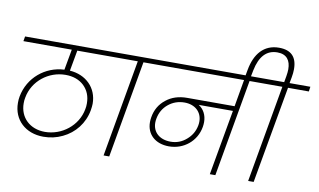

<svg xmlns="http://www.w3.org/2000/svg" viewBox="-92 -1174 2282 1372"><g transform="rotate(10 1049.0 -488.0)"><path d="M22 -705H373L346 -555C208 -549 90 -451 64 -311C61 -297 60 -281 60 -264C60 -141 151 -57 280 -57C329 -57 375 -67 418 -88C503 -128 565 -206 582 -302C585 -321 587 -337 587 -350C587 -466 503 -547 386 -555L413 -705H765L771 -740H28ZM101 -268C101 -283 102 -297 105 -310C127 -434 239 -520 361 -520C416 -520 461 -504 495 -472C529 -439 546 -397 546 -345C546 -330 545 -316 542 -303C520 -180 407 -93 285 -93C176 -93 101 -165 101 -268Z M701 -705H852L728 0H769L893 -705H1044L1050 -740H707Z M1623 -705 1589 -509H1245C1185 -509 1134 -493 1093 -460C1051 -427 1025 -383 1016 -327C1014 -315 1013 -303 1013 -292C1013 -204 1077 -145 1176 -145C1283 -145 1373 -218 1391 -324C1393 -336 1394 -348 1394 -359C1394 -411 1371 -451 1335 -474H1583L1499 0H1539L1663 -705H1814L1820 -740H986L980 -705ZM1051 -295C1051 -305 1052 -315 1054 -325C1062 -369 1083 -405 1116 -432C1149 -459 1188 -473 1233 -473C1309 -473 1360 -426 1360 -357C1360 -347 1359 -337 1357 -327C1349 -286 1329 -251 1296 -223C1263 -194 1225 -180 1182 -180C1102 -180 1051 -226 1051 -295Z M1665 -729 1676 -785C1697 -889 1746 -941 1824 -941C1892 -941 1921 -899 1921 -835C1921 -820 1919 -804 1916 -785L1908 -740H1755L1750 -705H1901L1777 0H1817L1942 -705H2093L2098 -740H1947L1955 -783C1959 -804 1961 -824 1961 -843C1961 -932 1917 -976 1830 -976C1719 -976 1657 -898 1636 -783L1626 -729Z"/></g></svg>

Font: Momo Neue ExtLt
Style: Italic
Weight: 200
Italic angle: -10°
Designer: Ninad Kale (Devanagari), Jonny Pinhorn (Latin)
Foundry: Indian Type Foundry
Version: 4.004